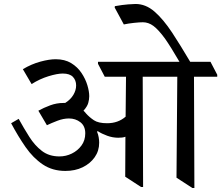

<svg xmlns="http://www.w3.org/2000/svg" viewBox="-20 -931 1113 966"><path d="M309 -71Q244 -71 195.5 -103.5Q147 -136 109 -190.5Q71 -245 36 -311L74 -333Q100 -286 127.5 -242.5Q155 -199 191 -171.5Q227 -144 279 -144Q312 -144 341.5 -158.5Q371 -173 390 -199Q409 -225 409 -260Q409 -297 384.5 -316Q360 -335 327 -335Q299 -335 269 -323.5Q239 -312 216 -301L173 -374Q200 -389 232.5 -401Q265 -413 299 -413H308Q335 -430 349 -453.5Q363 -477 363 -501Q363 -527 347 -544Q331 -561 296 -561Q268 -561 224 -547.5Q180 -534 139 -508L95 -583Q139 -609 183.5 -621Q228 -633 260 -633Q306 -633 338 -613.5Q370 -594 390 -564Q410 -534 419.5 -502.5Q429 -471 429 -447Q429 -431 424 -413Q419 -395 400 -374Q406 -369 413 -360Q430 -341 452.5 -326Q475 -311 519 -311Q574 -311 612 -344L614 -545H507L473 -610V-620H883Q840 -694 810 -737Q777 -782 752 -800.5Q727 -819 699 -819Q683 -819 654.5 -816Q626 -813 603 -808L557 -893L558 -900Q597 -907 625 -909Q653 -911 662 -911Q713 -911 757 -873Q801 -835 846 -767Q888 -703 937 -620H1039L1073 -555V-545H956L958 15H948L868 -37L872 -545H698L700 10H690L610 -42L611 -243Q603 -240 594 -239Q585 -238 575 -238Q547 -238 519.5 -248Q492 -258 472 -271L468 -269Q474 -255 476.5 -240.5Q479 -226 479 -213Q479 -172 456.5 -140Q434 -108 396 -89.5Q358 -71 309 -71Z"/></svg>

Font: Tiro Devanagari Hindi
Style: Regular
Weight: 400
Designer: Devanagari: John Hudson & Fiona Ross. Latin: John Hudson.
Foundry: Tiro Typeworks Ltd.
Version: Version 1.52